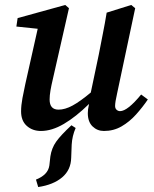

<svg xmlns="http://www.w3.org/2000/svg" viewBox="-20 -514 621 774"><path d="M134 240 125 210Q148 201 162 187Q176 173 179 153L183 117Q188 83 206.5 57Q225 31 268 -9L285 2Q271 34 269 69L267 122Q266 171 230.5 201Q195 231 134 240ZM399 14Q372 14 353 -4.5Q334 -23 334 -58Q334 -65 335 -73.5Q336 -82 339 -95Q286 -43 237.5 -14.5Q189 14 145 14Q111 14 88 -6.5Q65 -27 65 -65Q65 -89 70.5 -118.5Q76 -148 82 -175L132 -398L46 -407L51 -441L243 -494L258 -481L193 -195Q187 -170 183.5 -149.5Q180 -129 180 -113Q180 -72 216 -72Q242 -72 272.5 -88.5Q303 -105 346 -141L378 -293Q386 -335 394.5 -377.5Q403 -420 410 -463L509 -494L525 -481L452 -137Q444 -102 444 -87Q444 -77 450 -71.5Q456 -66 464 -66Q494 -66 549 -133L576 -113Q555 -82 528.5 -52.5Q502 -23 470 -4.5Q438 14 399 14Z"/></svg>

Font: Source Serif 4 Semibold
Style: Italic
Weight: 600
Italic angle: -12°
Designer: Frank Grießhammer
Foundry: Adobe
Version: Version 4.005;hotconv 1.1.0;makeotfexe 2.6.0